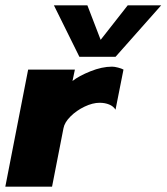

<svg xmlns="http://www.w3.org/2000/svg" viewBox="-29 -703 627 723"><path d="M77 -441H253L244 -398Q268 -417 311.5 -434.5Q355 -452 393 -452Q402 -452 415.5 -448.5Q429 -445 436 -441L406 -290Q398 -303 382 -309.5Q366 -316 346 -316Q320 -316 289.5 -301.5Q259 -287 236.5 -264.5Q214 -242 210 -220L167 0H-9ZM174 -683H300L350 -553L452 -683H578L406 -489H270Z"/></svg>

Font: Teachers ExtraBold
Style: Italic
Weight: 800
Designer: Alfredo Marco Pradil & Chank Diesel
Version: Version 0.009